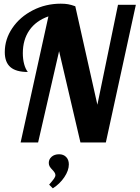

<svg xmlns="http://www.w3.org/2000/svg" viewBox="-20 -774 758 1043"><path d="M243 -685Q175 -661 139.5 -609.5Q104 -558 104 -485Q104 -453 111 -426.5Q118 -400 131 -383Q67 -383 36.5 -409.5Q6 -436 6 -491Q6 -561 47 -621.5Q88 -682 158 -718Q228 -754 310 -754Q333 -754 350 -751Q367 -748 389 -740L509 -205L621 -748H718L555 0H417L301 -496L187 0H92ZM247 229Q266 207 273.5 196.5Q281 186 281 177Q281 170 276 162.5Q271 155 265 149Q255 139 250 130.5Q245 122 245 111Q245 91 260.5 77.5Q276 64 301 64Q325 64 339.5 79Q354 94 354 119Q354 152 329.5 188.5Q305 225 267 249Z"/></svg>

Font: Lobster
Style: Regular
Weight: 400
Designer: Impallari Type
Foundry: Impallari Type
Version: Version 2.100